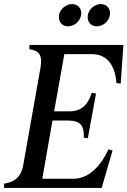

<svg xmlns="http://www.w3.org/2000/svg" viewBox="-40 -920 624 940"><path d="M-20 0H458L467 -32L511 -183L491 -189C459 -118 401 -45 320 -45H167L217 -330H291C355 -330 373 -304 370 -246L390 -243L409 -347L411 -358L430 -462L409 -466C392 -411 363 -375 299 -375H225L275 -655H410C491 -655 525 -590 530 -513L551 -511L562 -669L564 -700H104V-679C152 -672 169 -650 158 -587L74 -113C63 -50 28 -28 -20 -21ZM249 -846C244 -815 263 -791 293 -791C323 -791 352 -815 357 -846C362 -876 343 -900 313 -900C283 -900 254 -876 249 -846ZM390 -846C385 -815 404 -791 434 -791C464 -791 493 -815 498 -846C503 -876 484 -900 454 -900C424 -900 395 -876 390 -846Z"/></svg>

Font: RL Madena Oblique
Style: Regular
Weight: 400
Italic angle: -10°
Designer: I Kadek Wantara Putra
Foundry: Roughlines ID
Version: Version 1.000;Glyphs 3.1.2 (3151)